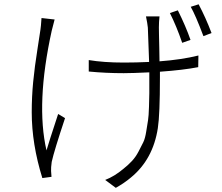

<svg xmlns="http://www.w3.org/2000/svg" viewBox="-20 -820 1040 901"><path d="M874 -632.8 835 -619.1Q808.6 -696.3 777.3 -758.8L814.5 -771.5Q851.6 -697.3 874 -632.8ZM174.8 -735.4 236.3 -728.5Q229.5 -703.1 222.7 -675.8Q147.5 -334 198.2 -114.3Q207 -145.5 252.9 -285.2L285.2 -265.6Q234.4 -113.3 222.7 -60.5Q218.8 -32.2 219.7 -17.6Q219.7 -13.7 220.7 -3.9Q221.7 5.9 221.7 9.8L178.7 15.6Q128.9 -144.5 128.9 -293Q128.9 -365.2 135.7 -436Q142.6 -506.8 155.8 -589.4Q168.9 -671.9 169.9 -681.6Q171.9 -692.4 174.8 -735.4ZM665 -743.2H728.5Q725.6 -716.8 725.6 -691.4Q725.6 -681.6 726.1 -656.2Q726.6 -630.9 727.5 -594.2Q728.5 -557.6 728.5 -532.2Q833 -540 911.1 -559.6L910.2 -504.9Q839.8 -491.2 730.5 -483.4V-457Q730.5 -282.2 720.7 -218.8Q698.2 -72.3 594.7 12.7Q563.5 39.1 523.4 61.5L473.6 24.4Q516.6 7.8 558.6 -27.3Q582 -45.9 599.6 -64.9Q617.2 -84 630.4 -109.4Q643.6 -134.8 652.3 -152.3Q661.1 -169.9 666.5 -204.6Q671.9 -239.3 674.8 -256.3Q677.7 -273.4 679.2 -319.3Q680.7 -365.2 680.7 -382.8Q680.7 -400.4 680.7 -457V-480.5Q600.6 -476.6 560.5 -476.6Q476.6 -476.6 396.5 -484.4V-538.1Q466.8 -526.4 561.5 -526.4Q619.1 -526.4 679.7 -529.3Q676.8 -619.1 673.8 -690.4Q671.9 -710 665 -743.2ZM875 -788.1 912.1 -799.8Q945.3 -737.3 972.7 -665L934.6 -650.4Q897.5 -749 875 -788.1Z"/></svg>

Font: Gen Shin Gothic Light
Style: Regular
Weight: 200
Designer: [Source Han Sans]
Ryoko NISHIZUKA  (kana & ideographs); Paul D. Hunt (Latin, Greek & Cyrillic); Wenlong ZHANG  (bopomofo
Version: Version 1.002.20150607